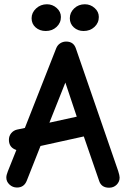

<svg xmlns="http://www.w3.org/2000/svg" viewBox="-20 -878 592 905"><path d="M195.8 -731.9Q167 -731.9 147.9 -748.8Q128.9 -765.6 128.9 -792Q128.9 -818.4 150.1 -838.1Q171.4 -857.9 201.2 -857.9Q227.5 -857.9 247.3 -840.3Q267.1 -822.8 267.1 -797.9Q267.1 -770 246.6 -751Q226.1 -731.9 195.8 -731.9ZM374 -731.9Q346.7 -731.9 327.9 -749Q309.1 -766.1 309.1 -792Q309.1 -818.8 329.6 -838.4Q350.1 -857.9 379.9 -857.9Q406.2 -857.9 426 -840.3Q445.8 -822.8 445.8 -797.9Q445.8 -770 425.3 -751Q404.8 -731.9 374 -731.9ZM494.1 6.8Q457 6.8 446.8 -26.9L375 -234.9L170.9 -189.9L106 -25.9Q93.3 5.9 60.1 5.9Q39.6 5.9 24.7 -8.1Q9.8 -22 9.8 -41Q9.8 -52.7 17.1 -70.8L57.1 -170.9Q50.3 -173.3 47.9 -174.8Q22 -187.5 22 -219.2Q22 -236.8 32.7 -250Q43.5 -263.2 60.1 -267.1L97.2 -274.9L245.1 -650.9Q251 -665.5 263.7 -673.8Q276.4 -682.1 292 -682.1Q327.1 -682.1 337.9 -648.9L537.1 -71.8Q543.9 -50.3 543.9 -41Q543.9 -21.5 529.8 -7.3Q515.6 6.8 494.1 6.8ZM212.9 -299.8 341.8 -328.1 288.1 -488.8Z"/></svg>

Font: Comic Neue
Style: Bold
Weight: 700
Designer: Craig Rozynski
Foundry: Craig Rozynski
Version: Version 2.003;hotconv 1.0.109;makeotfexe 2.5.65596